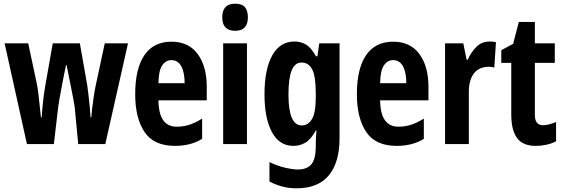

<svg xmlns="http://www.w3.org/2000/svg" viewBox="-20 -847 3056 1041"><path d="M385 -267Q383 -281 377.5 -310.5Q372 -340 365 -375Q358 -410 351.5 -442Q345 -474 341 -494H338Q333 -472 326.5 -439Q320 -406 313.5 -371Q307 -336 302 -308.5Q297 -281 296 -270L272 -66H126L5 -612H133L178 -401Q184 -373 188 -339Q192 -305 195.5 -271Q199 -237 202 -211H206Q208 -244 213 -292.5Q218 -341 226 -385L266 -612H413L453 -385Q456 -362 460 -329.5Q464 -297 467 -265Q470 -233 471 -211H475Q476 -229 479.5 -257.5Q483 -286 487.5 -318Q492 -350 498 -379L548 -612H674L551 -66H404Z M910 -621Q1002 -621 1051.5 -554.5Q1101 -488 1101 -376V-303H839Q840 -230 865 -195Q890 -160 938 -160Q974 -160 1006.5 -170.5Q1039 -181 1076 -204V-94Q1043 -74 1006 -65Q969 -56 929 -56Q814 -56 763.5 -131.5Q713 -207 713 -336Q713 -475 763 -548Q813 -621 910 -621ZM909 -521Q879 -521 859.5 -492.5Q840 -464 839 -396H981Q981 -454 963 -487.5Q945 -521 909 -521Z M1255 -827Q1292 -827 1308 -808Q1324 -789 1324 -753Q1324 -680 1255 -680Q1185 -680 1185 -753Q1185 -827 1255 -827ZM1319 -612V-66H1190V-612Z M1577 -622Q1611 -622 1639 -605.5Q1667 -589 1693 -542H1701L1711 -612H1821V-97Q1821 33 1763 103.5Q1705 174 1587 174Q1510 174 1441 137V32Q1485 53 1526.5 62.5Q1568 72 1596 72Q1643 72 1667.5 44.5Q1692 17 1692 -54V-61Q1692 -81 1693 -101.5Q1694 -122 1696 -139H1692Q1665 -90 1635 -73Q1605 -56 1571 -56Q1494 -56 1454 -131.5Q1414 -207 1414 -335Q1414 -471 1456 -546.5Q1498 -622 1577 -622ZM1615 -508Q1579 -508 1561.5 -465.5Q1544 -423 1544 -334Q1544 -167 1616 -167Q1651 -167 1671.5 -201.5Q1692 -236 1692 -319V-342Q1692 -434 1672.5 -471Q1653 -508 1615 -508Z M2112 -621Q2204 -621 2253.5 -554.5Q2303 -488 2303 -376V-303H2041Q2042 -230 2067 -195Q2092 -160 2140 -160Q2176 -160 2208.5 -170.5Q2241 -181 2278 -204V-94Q2245 -74 2208 -65Q2171 -56 2131 -56Q2016 -56 1965.5 -131.5Q1915 -207 1915 -336Q1915 -475 1965 -548Q2015 -621 2112 -621ZM2111 -521Q2081 -521 2061.5 -492.5Q2042 -464 2041 -396H2183Q2183 -454 2165 -487.5Q2147 -521 2111 -521Z M2634 -622Q2640 -622 2648.5 -621.5Q2657 -621 2669 -618L2660 -480Q2654 -483 2644.5 -484Q2635 -485 2633 -485Q2575 -485 2548 -447Q2521 -409 2522 -345V-66H2393V-612H2492L2510 -523H2516Q2532 -561 2561.5 -591.5Q2591 -622 2634 -622Z M2924 -168Q2939 -168 2956 -172.5Q2973 -177 2995 -185V-81Q2973 -69 2943.5 -62.5Q2914 -56 2885 -56Q2815 -56 2783.5 -98.5Q2752 -141 2752 -228V-506H2698V-575L2762 -609L2793 -728H2880V-612H2988V-506H2880V-224Q2880 -168 2924 -168Z"/></svg>

Font: Noto Sans Malayalam UI ExtraCondensed
Style: Bold
Weight: 700
Width: 2
Designer: Jelle Bosma - Monotype Design Team
Foundry: Monotype Imaging Inc.
Version: Version 2.104; ttfautohint (v1.8.4.7-5d5b)